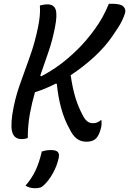

<svg xmlns="http://www.w3.org/2000/svg" viewBox="-20 -730 683 1016"><path d="M191 -701Q214 -707 230 -707Q265 -707 274.5 -679.5Q284 -652 271 -586Q258 -518 236.5 -455.5Q215 -393 193 -330L198 -326Q251 -354 296.5 -387.5Q342 -421 390 -468Q437 -514 482 -576Q527 -638 556 -710H574Q618 -710 632.5 -696Q647 -682 642 -662Q637 -644 624.5 -618Q612 -592 577 -542Q538 -484 479.5 -430Q421 -376 354 -332Q364 -263 379 -213.5Q394 -164 418 -120Q438 -78 471 -78Q496 -78 513 -94H517Q518 -84 517.5 -72Q517 -60 512 -44Q504 -15 489 2Q471 20 438 20Q407 20 385.5 3Q364 -14 349 -46Q320 -97 303.5 -158.5Q287 -220 281 -285L276 -288Q220 -259 165 -242Q149 -187 138 -127Q127 -67 127 0Q114 6 94 6Q60 6 47.5 -23Q35 -52 45 -123Q57 -202 83 -276.5Q109 -351 137 -427.5Q165 -504 182 -590Q188 -619 190.5 -647Q193 -675 191 -701ZM201 72Q212 68 224 66Q236 64 250 64Q276 64 285.5 74Q295 84 291 104Q282 147 260 186.5Q238 226 212 250Q202 260 191 263Q180 266 166 266Q135 266 115 252Q147 216 167.5 173Q188 130 201 72Z"/></svg>

Font: Recursive Mn Csl St
Style: Italic
Weight: 400
Italic angle: -15°
Monospace: yes
Version: Version 1.079;hotconv 1.0.112;makeotfexe 2.5.65598; ttfautoh